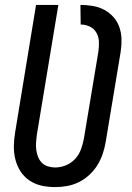

<svg xmlns="http://www.w3.org/2000/svg" viewBox="-20 -755 540 783"><path d="M205 8Q176 8 149 2Q122 -4 100 -19Q78 -34 63.5 -56.5Q49 -79 42.5 -105.5Q36 -132 36.5 -160Q37 -188 42 -217L127 -735H218L130 -204Q128 -189 127 -173.5Q126 -158 128 -143Q130 -128 135.5 -114.5Q141 -101 151 -91Q161 -81 175.5 -76.5Q190 -72 205 -72Q227 -72 249 -81Q271 -90 286.5 -107Q302 -124 310 -145.5Q318 -167 322 -189L381 -543Q384 -563 383.5 -583.5Q383 -604 373.5 -621Q364 -638 346.5 -646.5Q329 -655 309 -655L308 -735Q334 -735 359.5 -730.5Q385 -726 406 -714.5Q427 -703 443 -685Q459 -667 467 -643.5Q475 -620 475.5 -594.5Q476 -569 472 -543L411 -176Q407 -152 399 -128Q391 -104 377.5 -82Q364 -60 344.5 -42Q325 -24 302 -12.5Q279 -1 254 3.5Q229 8 205 8Z"/></svg>

Font: Iosevka Medium
Style: Italic
Weight: 500
Italic angle: -9°
Monospace: yes
Designer: Belleve Invis
Foundry: Belleve Invis
Version: Version 32.5.0; ttfautohint (v1.8.4)